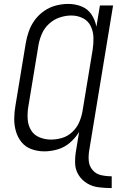

<svg xmlns="http://www.w3.org/2000/svg" viewBox="-20 -763 616 978"><path d="M549 195V135Q521 135 494.5 129Q468 123 451 102.5Q434 82 432 55Q430 28 435 0L556 -735H489L471 -627Q465 -660 446.5 -688.5Q428 -717 396 -730Q364 -743 328 -743Q297 -743 265.5 -735Q234 -727 206 -708Q178 -689 158 -662Q138 -635 127 -604Q116 -573 111 -542L59 -227Q53 -194 52.5 -160Q52 -126 61 -94.5Q70 -63 90 -38.5Q110 -14 141 -3Q172 8 206 8Q239 8 273.5 -2Q308 -12 336 -36Q364 -60 383 -91L368 0Q362 33 362.5 66.5Q363 100 379.5 127Q396 154 423 170.5Q450 187 482.5 191Q515 195 549 195ZM240 -52Q209 -52 181 -63.5Q153 -75 138 -100Q123 -125 121 -156Q119 -187 124 -218L176 -533Q181 -562 193.5 -591Q206 -620 230 -642Q254 -664 284 -674Q314 -684 343 -684Q375 -684 402 -670.5Q429 -657 442 -630Q455 -603 456 -572.5Q457 -542 452 -510L400 -195Q395 -167 383 -139.5Q371 -112 348 -90.5Q325 -69 296.5 -60.5Q268 -52 240 -52Z"/></svg>

Font: Iosevka Sparkle Light
Style: Italic
Weight: 300
Italic angle: -9°
Designer: Belleve Invis
Foundry: Belleve Invis
Version: Version 4.5.0; ttfautohint (v1.8.3)